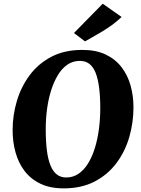

<svg xmlns="http://www.w3.org/2000/svg" viewBox="-20 -1028 779 1058"><path d="M330.5 10Q256 10 202.5 -15.8Q149 -41.5 115.2 -86Q81.5 -130.5 65.5 -188.5Q49.5 -246.5 49.5 -310.5Q49.5 -392.5 72.8 -471Q96 -549.5 143.2 -613.2Q190.5 -677 262.8 -715Q335 -753 434 -753Q509 -753 562.5 -727.5Q616 -702 650 -657.5Q684 -613 699.8 -556Q715.5 -499 715.5 -436.5Q715.5 -353 692.5 -273.2Q669.5 -193.5 622 -129.8Q574.5 -66 502 -28Q429.5 10 330.5 10ZM344.5 -50Q383 -50 413.2 -70.8Q443.5 -91.5 466 -128.5Q488.5 -165.5 503.2 -213.8Q518 -262 525.2 -317.5Q532.5 -373 532.5 -430.5Q532.5 -496 526.2 -544.8Q520 -593.5 507 -626.5Q494 -659.5 472.5 -676Q451 -692.5 420 -692.5Q382 -692.5 351.5 -671.8Q321 -651 298.8 -614Q276.5 -577 261.5 -529.2Q246.5 -481.5 239.2 -427Q232 -372.5 232 -316.5Q232 -250 238.2 -200.2Q244.5 -150.5 258 -117Q271.5 -83.5 293 -66.8Q314.5 -50 344.5 -50ZM448.5 -800 387.5 -846 546 -1007.5 650 -934.5Q615.5 -902 579 -877.5Q542.5 -853 509 -834.5Q475.5 -816 448.5 -800Z"/></svg>

Font: Merriweather 20pt Black
Style: Italic
Weight: 900
Italic angle: -7.8°
Version: Version 2.101